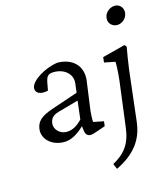

<svg xmlns="http://www.w3.org/2000/svg" viewBox="-147 -891 1111 1276"><g transform="rotate(-15 409.0 -253.5)"><path d="M206 9C250 9 294 -13 346 -62L350 -30C353 -5 366 9 387 9C398 9 417 4 437 -4L492 -23L496 -56L425 -70C423 -84 424 -118 427 -145L455 -349C466 -447 401 -512 295 -512C211 -500 110 -440 104 -390C100 -354 137 -336 189 -349L197 -393C206 -445 218 -458 259 -458C332 -458 384 -411 377 -349L369 -286L189 -225C108 -198 74 -168 68 -116C60 -51 118 9 206 9ZM160 -131C164 -163 181 -183 219 -194L362 -234L347 -108C311 -70 277 -52 238 -52C192 -52 155 -91 160 -131Z M482 235 498 272C633 206 691 120 705 6L746 -345C755 -414 763 -455 770 -495L759 -510L601 -469L597 -433L672 -418C673 -406 673 -358 665 -290L625 22C612 130 568 188 482 235ZM690 -715C685 -678 713 -651 747 -651C781 -651 813 -678 818 -715C822 -751 797 -779 763 -779C729 -779 694 -751 690 -715Z"/></g></svg>

Font: TPK Tissa Web
Style: Italic
Weight: 400
Italic angle: -7°
Designer: Jacques Le Bailly, Suppakit Chalermlarp | Katatrad Co.,Ltd.
Foundry: Jacques Le Bailly, Cadson Demak Co.,Ltd.
Version: Version 5.000;Glyphs 3.1.2 (3151)